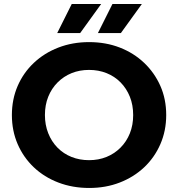

<svg xmlns="http://www.w3.org/2000/svg" viewBox="-20 -921 884 953"><path d="M423 12Q340 12 269.5 -15Q199 -42 147.5 -91Q96 -140 67.5 -206Q39 -272 39 -350Q39 -428 67.5 -494Q96 -560 148 -609Q200 -658 270 -685Q340 -712 422 -712Q505 -712 574.5 -685Q644 -658 695.5 -609Q747 -560 776 -494.5Q805 -429 805 -350Q805 -272 776 -205.5Q747 -139 695.5 -90.5Q644 -42 574.5 -15Q505 12 423 12ZM422 -126Q469 -126 508.5 -142Q548 -158 578 -188Q608 -218 624.5 -259Q641 -300 641 -350Q641 -400 624.5 -441Q608 -482 578.5 -512Q549 -542 509 -558Q469 -574 422 -574Q375 -574 335.5 -558Q296 -542 266 -512Q236 -482 219.5 -441Q203 -400 203 -350Q203 -301 219.5 -259.5Q236 -218 265.5 -188Q295 -158 335 -142Q375 -126 422 -126ZM466 -757 538 -901H684L580 -757ZM264 -757 336 -901H482L378 -757Z"/></svg>

Font: Montserrat Thin
Style: Bold
Weight: 700
Version: Version 9.000